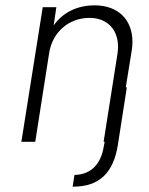

<svg xmlns="http://www.w3.org/2000/svg" viewBox="-20 -531 558 719"><path d="M451 -204 473 -340C475 -352 476 -363 476 -374C476 -458 422 -511 334 -511C270 -511 216 -485 181 -436L191 -504H140L60 0H112L164 -332C176 -410 237 -464 315 -464C381 -464 422 -421 422 -356C422 -348 421 -339 420 -330L368 0H372L369 15C359 82 322 123 259 124L252 168C355 169 405 112 421 14L455 -204Z"/></svg>

Font: Arthouse Owned Light
Style: Italic
Weight: 300
Italic angle: -10°
Designer: Jeremy Tribby
Foundry: Tribby Type
Version: Version 1.000;PS 001.000;hotconv 1.0.88;makeotf.lib2.5.64775